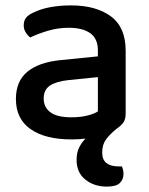

<svg xmlns="http://www.w3.org/2000/svg" viewBox="-20 -502 551 712"><path d="M446 -314V-81Q446 -59 437 -47Q428 -35 413 -25Q388 -5 373.5 14.5Q359 34 359 64Q359 90 374.5 102.5Q390 115 419 115H432Q438 129 438 143Q438 163 424.5 176.5Q411 190 376 190Q329 190 296.5 164Q264 138 264 91Q264 64 273.5 45Q283 26 297 12Q273 15 245 15Q148 15 93.5 -23Q39 -61 39 -135Q39 -201 81.5 -236Q124 -271 204 -279L343 -293V-315Q343 -359 314.5 -379Q286 -399 235 -399Q195 -399 158 -388Q121 -377 92 -363Q82 -371 75 -382.5Q68 -394 68 -408Q68 -425 76.5 -436Q85 -447 103 -455Q131 -469 167 -475.5Q203 -482 243 -482Q336 -482 391 -441.5Q446 -401 446 -314ZM343 -89V-216L234 -205Q188 -200 165 -184.5Q142 -169 142 -137Q142 -104 167 -85.5Q192 -67 245 -67Q280 -67 306 -74Q332 -81 343 -89Z"/></svg>

Font: Baloo 2 Latin Medium
Style: Regular
Weight: 500
Designer: Sarang Kulkarni and Ek Type
Foundry: Ek Type
Version: Version 1.001